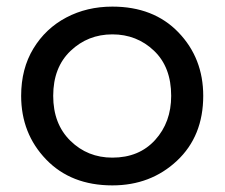

<svg xmlns="http://www.w3.org/2000/svg" viewBox="-20 -555 681 581"><path d="M320 6Q195 6 119.5 -72.5Q44 -151 44 -265Q44 -347 81 -408Q118 -469 180.5 -502Q243 -535 320 -535Q445 -535 520 -457Q595 -379 595 -265Q595 -143 515.5 -68.5Q436 6 320 6ZM320 -78Q401 -78 449.5 -131.5Q498 -185 498 -265Q498 -352 446 -401.5Q394 -451 320 -451Q246 -451 193.5 -401Q141 -351 141 -265Q141 -180 193 -129Q245 -78 320 -78Z"/></svg>

Font: Argentum Novus
Style: Regular
Weight: 400
Designer: Julieta Ulanovsky
Foundry: Julieta Ulanovsky
Version: Version 7.20;July 27, 2021;FontCreator 13.0.0.2683 64-bit